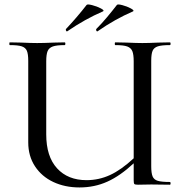

<svg xmlns="http://www.w3.org/2000/svg" viewBox="-20 -811 801 843"><path d="M726 0 644 -1 586 0Q573 0 570 -3Q567 -6 567 -19V-94Q508 -39 451.5 -13.5Q395 12 329 12Q265 12 214 -12Q163 -36 133.5 -81Q104 -126 104 -186V-544Q104 -574 98 -588Q92 -602 75.5 -607.5Q59 -613 23 -613Q21 -613 21 -619Q21 -625 23 -625L74 -624Q116 -622 143 -622Q172 -622 216 -624L264 -625Q267 -625 267 -619Q267 -613 264 -613Q229 -613 212 -607Q195 -601 189 -586.5Q183 -572 183 -542V-221Q183 -124 230.5 -72Q278 -20 360 -20Q414 -20 463 -42.5Q512 -65 567 -116V-542Q567 -572 561 -586.5Q555 -601 538.5 -607Q522 -613 486 -613Q484 -613 484 -619Q484 -625 486 -625L536 -624Q580 -622 605 -622Q633 -622 675 -624L726 -625Q729 -625 729 -619Q729 -613 726 -613Q690 -613 673 -607.5Q656 -602 650 -588Q644 -574 644 -544V-81Q644 -51 650 -36.5Q656 -22 673 -17Q690 -12 726 -12Q729 -12 729 -6Q729 0 726 0ZM274 -673Q271 -673 269.5 -677.5Q268 -682 270 -684Q319 -736 360 -789Q363 -794 384.5 -788.5Q406 -783 423 -774Q440 -765 432 -761Q353 -727 276 -674ZM407 -673Q404 -673 402.5 -677.5Q401 -682 403 -684Q426 -707 449.5 -735Q473 -763 493 -789Q496 -794 517 -788.5Q538 -783 554.5 -774Q571 -765 564 -761Q485 -727 409 -674Z"/></svg>

Font: Cormorant Infant Medium
Style: Regular
Weight: 500
Designer: Christian Thalmann (Catharsis Fonts)
Version: Version 3.000